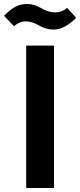

<svg xmlns="http://www.w3.org/2000/svg" viewBox="-48 -940 401 960"><path d="M287 -901 333 -851Q274 -792 220 -792Q183 -792 147.5 -812.5Q112 -833 80.5 -833Q49 -833 22 -809L-28 -861Q5 -894 30 -907Q55 -920 89 -920Q123 -920 158.5 -899Q194 -878 228.5 -878Q263 -878 287 -901ZM222 0H83V-712H222Z"/></svg>

Font: Viga
Style: Regular
Weight: 400
Designer: Oscar Yáñez
Foundry: Fontstage
Version: Version 1.001